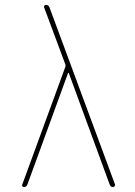

<svg xmlns="http://www.w3.org/2000/svg" viewBox="-20 -750 540 770"><path d="M76.2 0Q72.3 0 69.8 -2.9Q67.4 -5.9 69.3 -9.8L242.2 -482.4Q243.2 -486.3 242.2 -491.2L157.2 -719.7Q155.3 -723.6 157.7 -727.1Q160.2 -730.5 164.1 -730.5Q174.8 -730.5 178.7 -719.7L441.4 -9.8Q442.4 -5.9 439.5 -2.9Q436.5 0 433.6 0Q422.9 0 419.9 -9.8L255.9 -457Q255.9 -458 253.9 -458Q252.9 -458 252.9 -457L89.8 -9.8Q85.9 0 76.2 0Z"/></svg>

Font: Rounded-X Mgen+ 2m thin
Style: Regular
Weight: 100
Designer: [Source Han Sans]
Ryoko NISHIZUKA  (kana & ideographs); Paul D. Hunt (Latin, Greek & Cyrillic); Wenlong ZHANG  (bopomofo
Version: Version 1.059.20150602